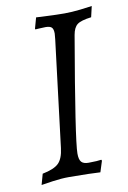

<svg xmlns="http://www.w3.org/2000/svg" viewBox="-78 -694 501 754"><g transform="rotate(-10 173.0 -317.0)"><path d="M256 -546Q186 -140 186 -85Q186 -61 194.5 -51.5Q203 -42 223 -42Q241 -42 255 -43Q269 -44 274 -45L276 -41L262 3Q249 2 212.5 1Q176 0 137 0Q107 0 72 5Q37 10 26 12L38 -31Q84 -40 102.5 -58Q121 -76 126 -118L178 -542Q180 -560 180 -565Q180 -583 173 -589.5Q166 -596 149 -596Q137 -596 124.5 -595Q112 -594 108 -594L107 -597L119 -640Q121 -640 161 -638Q201 -636 232 -636Q260 -636 295.5 -640Q331 -644 342 -646L332 -603Q291 -598 276 -586.5Q261 -575 256 -546Z"/></g></svg>

Font: Alegreya SC
Style: Italic
Weight: 400
Italic angle: -7°
Designer: Juan Pablo del Peral
Foundry: Huerta Tipografica
Version: Version 2.007; ttfautohint (v1.6)